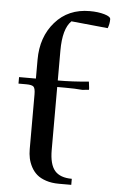

<svg xmlns="http://www.w3.org/2000/svg" viewBox="-53 -783 495 820"><g transform="rotate(5 194.0 -373.0)"><path d="M22 -411.1V-439H94.2V-520Q94.2 -617.7 150.4 -681.9Q206.5 -746.1 298.8 -746.1Q334.5 -746.1 361.3 -738.3Q388.2 -730.5 388.2 -719.2Q388.2 -698.2 380.9 -680.2L224.1 -695.8Q188 -661.1 188 -566.9V-439Q251 -439 320.8 -445.8L324.2 -418V-411.1L295.9 -408.2Q266.1 -411.1 219.2 -411.1H188V-141.1Q188 -79.6 210.9 -52.7Q233.9 -25.9 284.2 -25.9V0H231Q200.2 0 175.8 -8.1Q151.4 -16.1 136.5 -29.1Q121.6 -42 111.8 -60.3Q102.1 -78.6 98.1 -97.2Q94.2 -115.7 94.2 -136.2V-371.1Q94.2 -396 87.2 -403.6Q80.1 -411.1 55.2 -411.1Z"/></g></svg>

Font: Dihjauti S
Style: Bold
Weight: 700
Designer: T. Christopher White
Version: Version 3.0.0